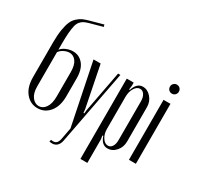

<svg xmlns="http://www.w3.org/2000/svg" viewBox="-189 -974 1414 1373"><g transform="rotate(30 518.0 -288.0)"><path d="M43 -168.9V-456.1Q43 -516.1 50 -559.6Q57.1 -603 68.4 -629.9Q79.6 -656.7 99.6 -675.3Q119.6 -693.8 139.2 -702.9Q158.7 -711.9 189 -720.2L296.9 -750L301.8 -732.9L193.8 -703.1Q170.9 -696.3 157.2 -689Q143.6 -681.6 131.6 -667.5Q119.6 -653.3 114 -629.6Q108.4 -606 105.2 -570.6Q102.1 -535.2 102.1 -481.9V-429.2Q116.2 -448.2 144 -460.2Q171.9 -472.2 200.2 -472.2Q251.5 -472.2 284.7 -431.9Q317.9 -391.6 317.9 -316.9V-170.9Q317.9 -86.9 278.8 -39.6Q239.7 7.8 180.2 7.8Q121.6 7.8 82.3 -39.3Q43 -86.4 43 -168.9ZM102.1 -409.2V-126Q102.1 -70.8 125.2 -40.3Q148.4 -9.8 181.2 -9.8Q213.9 -9.8 236.3 -41.7Q258.8 -73.7 258.8 -133.8V-335Q258.8 -393.1 237.3 -422.1Q215.8 -451.2 183.1 -451.2Q161.6 -451.2 138.4 -439.7Q115.2 -428.2 102.1 -409.2Z M354.5 -495.1H413.1L480.5 -157.2L483.4 -127.9H490.2L493.2 -157.2L557.1 -495.1H576.2L459.5 116.2Q453.6 144 437.7 158.9Q421.9 173.8 398.4 173.8Q386.2 173.8 374.5 170.9L379.4 154.8Q405.8 160.6 420.2 150.1Q434.6 139.6 440.4 111.8L458.5 15.1Z M686 -465.8 682.1 -437 688 -435.1Q709 -502.9 758.8 -502.9Q797.9 -502.9 826.9 -469.5Q856 -436 856 -391.1V-106Q856 -60.1 826.9 -26.6Q797.9 6.8 757.8 6.8Q708.5 6.8 688 -57.1L681.2 -55.2L686 -26.9V168H628.9V-495.1H686ZM686 -111.8Q686 -71.3 705.3 -41.7Q724.6 -12.2 751 -12.2Q772 -12.2 784.9 -31.7Q797.9 -51.3 797.9 -84V-404.8Q797.9 -438.5 784.2 -459.2Q770.5 -480 749 -480Q723.1 -480 704.6 -450Q686 -419.9 686 -377.9Z M935.5 -573.7Q924.8 -584.5 924.8 -600.1Q924.8 -615.7 935.5 -626.5Q946.3 -637.2 961.9 -637.2Q977.5 -637.2 988 -626.5Q998.5 -615.7 998.5 -600.1Q998.5 -584.5 988 -573.7Q977.5 -563 961.9 -563Q946.3 -563 935.5 -573.7ZM932.6 -495.1H989.7V0H932.6Z"/></g></svg>

Font: Moniqa Narrow Heading
Style: Regular
Weight: 400
Width: 4
Designer: Rajesh Rajput
Foundry: Rajesh Rajput
Version: Version 1.000